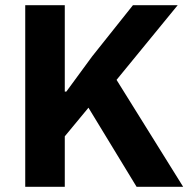

<svg xmlns="http://www.w3.org/2000/svg" viewBox="-20 -718 736 738"><path d="M320 -304 229 -194V0H77V-698H229V-366H235L334 -501L491 -698H663L428 -411L684 0H505Z"/></svg>

Font: IBM Plex Sans KR
Style: Bold
Weight: 700
Designer: Mike Abbink; Paul van der Laan; Pieter van Rosmalen; Wujin Sim; Chorong Kim; Dohee Lee;
Foundry: Sandoll Inc.
Version: Version 1.001